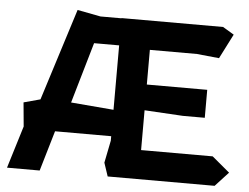

<svg xmlns="http://www.w3.org/2000/svg" viewBox="-51 -791 1110 855"><g transform="rotate(5 503.5 -363.5)"><path d="M10 0 68 -189 58 -296 132 -316 262 -727 366 -707H460V-708H914L964 -678L908 -568L808 -578H598V-423H868V-298H770L598 -308V-130H918L997 -64L938 0H460L440 -60L460 -160V-180H209L156 0ZM269 -314 460 -298V-586H348Z"/></g></svg>

Font: Rowdies Light
Style: Regular
Weight: 300
Designer: Jaikishan Patel
Version: Version 1.000; ttfautohint (v1.8.3)